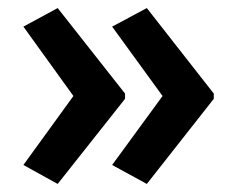

<svg xmlns="http://www.w3.org/2000/svg" viewBox="-20 -508 587 476"><path d="M510 -263V-276L344 -488L258 -442L383 -270L258 -99L344 -52ZM290 -263V-276L123 -488L38 -442L162 -270L38 -99L123 -52Z"/></svg>

Font: Noto Sans Gujarati UI SemiCondensed SemiBold
Style: Regular
Weight: 600
Width: 4
Designer: Jelle Bosma - Monotype Design Team, Universal Thirst
Foundry: Monotype Imaging Inc.
Version: Version 2.106